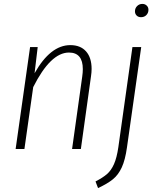

<svg xmlns="http://www.w3.org/2000/svg" viewBox="-20 -763 804 983"><path d="M449 -410Q449 -393 446 -373L394 0H349L401 -371Q404 -392 404 -409Q404 -494 333 -494Q239 -494 150 -317L105 0H60L134 -522H173L157 -388Q238 -532 340 -532Q392 -532 420.5 -500Q449 -468 449 -410ZM469 166Q506 147 527.5 128.5Q549 110 563.5 77.5Q578 45 586 -10L658 -522H703L630 -8Q621 56 603.5 94Q586 132 558.5 154.5Q531 177 482 200ZM671 -705Q671 -721 682 -732Q693 -743 709 -743Q722 -743 731 -734.5Q740 -726 740 -713Q740 -697 729.5 -686Q719 -675 702 -675Q688 -675 679.5 -683.5Q671 -692 671 -705Z"/></svg>

Font: Fira Sans Condensed ExtraLight
Style: Italic
Weight: 275
Width: 3
Italic angle: -8°
Designer: Carrois Corporate & Edenspiekermann AG
Foundry: Carrois Corporate GbR & Edenspiekermann AG
Version: Version 4.203